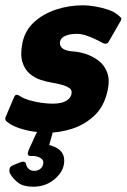

<svg xmlns="http://www.w3.org/2000/svg" viewBox="-34 -497 479 726"><path d="M18 -127Q23 -140 30.5 -138.5Q38 -137 44 -132Q59 -123 80.5 -117Q102 -111 124.5 -108Q147 -105 166 -105Q184 -105 198 -108.5Q212 -112 222 -119.5Q232 -127 236 -140Q238 -148 235.5 -155.5Q233 -163 216.5 -170.5Q200 -178 160 -185Q141 -188 118.5 -195.5Q96 -203 77.5 -219Q59 -235 50.5 -263Q42 -291 51 -336Q61 -382 94.5 -413Q128 -444 177 -460.5Q226 -477 281 -477Q298 -477 323.5 -473Q349 -469 374.5 -460.5Q400 -452 416 -437Q425 -430 425 -426Q425 -422 420 -414L378 -341Q371 -327 355 -334Q341 -342 324 -350Q307 -358 289.5 -363.5Q272 -369 257 -369Q230 -369 213 -361.5Q196 -354 193 -340Q191 -329 196.5 -320.5Q202 -312 215 -307.5Q228 -303 247 -302Q265 -301 290 -293Q315 -285 337 -269Q359 -253 370.5 -225Q382 -197 373 -155Q360 -94 322 -59Q284 -24 236.5 -9.5Q189 5 145 5Q126 5 96.5 1Q67 -3 38.5 -12.5Q10 -22 -8 -37Q-17 -44 -13 -54ZM207 128Q200 159 168 184Q136 209 91 209Q55 209 35.5 194.5Q16 180 5 161Q0 152 2 142Q4 132 15 128L39 118Q61 109 64 122Q67 135 75 142Q83 149 95 149Q110 149 119 141Q128 133 129 124Q132 113 125.5 106Q119 99 108 95.5Q97 92 83 93Q73 93 71.5 87Q70 81 74 71L103 8Q106 1 112.5 -1.5Q119 -4 127 -4H159Q168 -4 164 9L145 76L128 47Q175 53 194.5 73Q214 93 207 128Z"/></svg>

Font: Glory Thin ExtraBold
Style: Italic
Weight: 800
Italic angle: -12°
Version: Version 1.011